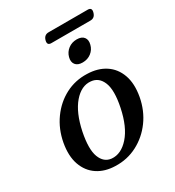

<svg xmlns="http://www.w3.org/2000/svg" viewBox="-182 -859 894 979"><g transform="rotate(-30 265.0 -369.5)"><path d="M318 -468.5Q380 -467 423.8 -438.5Q467.5 -410 486.2 -357.8Q505 -305.5 492 -233Q478.5 -160 437.8 -104.2Q397 -48.5 337.8 -17.8Q278.5 13 209.5 10.5Q148.5 9 105.8 -19.5Q63 -48 44.5 -100.2Q26 -152.5 39 -225Q52.5 -298 92.8 -354Q133 -410 191.2 -440.5Q249.5 -471 318 -468.5ZM211.5 -32Q266 -27 312.5 -79.5Q359 -132 380 -233Q399.5 -327 380.5 -374.5Q361.5 -422 316 -426Q262.5 -431.5 217.2 -378.8Q172 -326 151 -225.5Q132 -131 150 -83.8Q168 -36.5 211.5 -32ZM329 -530Q300 -530 287.5 -546.5Q275 -563 282 -589Q289 -615 310.2 -631.2Q331.5 -647.5 360.5 -647.5Q389.5 -647.5 402 -631.2Q414.5 -615 407.5 -589Q401 -563 379.8 -546.5Q358.5 -530 329 -530ZM221 -722.5Q228.5 -750.5 255 -750.5H485Q511 -750.5 503 -723Q495.5 -695.5 469.5 -695.5H239.5Q214 -695.5 221 -722.5Z"/></g></svg>

Font: Fraunces 9pt
Style: Italic
Weight: 400
Italic angle: -16°
Version: Version 1.000;[b76b70a41]